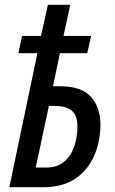

<svg xmlns="http://www.w3.org/2000/svg" viewBox="-20 -781 480 801"><path d="M19 0 136 -559H57L72 -631H151L180 -761H273L245 -631H360L344 -559H230L201 -421H232Q321 -421 360 -376.5Q399 -332 399 -261Q399 -194 374 -134Q349 -74 296 -37Q243 0 160 0ZM174 -82Q218 -82 246.5 -105.5Q275 -129 289 -168Q303 -207 303 -255Q303 -299 279.5 -319Q256 -339 210 -339H184L129 -82Z"/></svg>

Font: Noto Sans ExtraCondensed Medium
Style: Italic
Weight: 500
Width: 2
Italic angle: -12°
Designer: Monotype Design Team
Foundry: Monotype Imaging Inc.
Version: Version 2.013; ttfautohint (v1.8.4.7-5d5b)